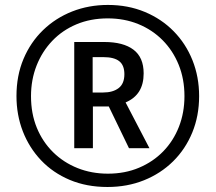

<svg xmlns="http://www.w3.org/2000/svg" viewBox="-20 -744 869 774"><path d="M279.3 -146.5V-574.7H400.4Q477.1 -574.7 518.1 -543.7Q559.1 -512.7 559.1 -448.2Q559.1 -404.8 541 -375.7Q522.9 -346.7 486.3 -331.1L582.5 -146.5H500L418.5 -314.9H354.5V-146.5ZM353.5 -371.1H396Q435.1 -371.1 458.3 -388.9Q481.4 -406.7 481.4 -444.8Q481.4 -481 460.7 -497.3Q439.9 -513.7 397 -513.7H353.5ZM413.1 9.8Q329.1 9.8 261.2 -18.8Q193.4 -47.4 145.5 -97.9Q97.7 -148.4 72 -214.6Q46.4 -280.8 46.4 -356.9Q46.4 -439 74.7 -506.3Q103 -573.7 153.6 -622.6Q204.1 -671.4 271 -697.8Q337.9 -724.1 415 -724.1Q496.1 -724.1 563.5 -696Q630.9 -668 679.9 -618.2Q729 -568.4 755.9 -501.2Q782.7 -434.1 782.7 -356.4Q782.7 -276.9 755.1 -209.7Q727.5 -142.6 677.7 -93.5Q627.9 -44.4 560.5 -17.3Q493.2 9.8 413.1 9.8ZM415 -43.9Q483.9 -43.9 540.5 -67.9Q597.2 -91.8 638.2 -134Q679.2 -176.3 701.4 -233.2Q723.6 -290 723.6 -356.4Q723.6 -425.3 700.4 -482.7Q677.2 -540 635.5 -582Q593.8 -624 537.4 -647Q481 -669.9 414.6 -669.9Q345.2 -669.9 288.3 -646Q231.4 -622.1 190.7 -579.3Q149.9 -536.6 127.4 -479.5Q105 -422.4 105 -356.4Q105 -286.1 128.4 -229Q151.9 -171.9 194.1 -130.4Q236.3 -88.9 292.7 -66.4Q349.1 -43.9 415 -43.9Z"/></svg>

Font: Open Sans Condensed Medium
Style: Regular
Weight: 500
Width: 3
Designer: Monotype Design Team
Foundry: Monotype Imaging Inc.
Version: Version 3.000